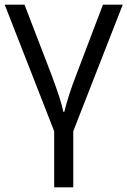

<svg xmlns="http://www.w3.org/2000/svg" viewBox="-20 -555 541 815"><path d="M291 240.2H210V2L0 -535.2H84L199.2 -235.8Q239.7 -127.4 249 -80.1H252.9Q269 -147.5 303.2 -235.8L417 -535.2H501L291 2Z"/></svg>

Font: Zoram GWebM
Style: Regular
Weight: 400
Foundry: Ascender Corporation
Version: Version 1.000